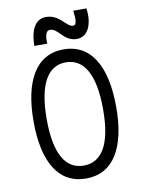

<svg xmlns="http://www.w3.org/2000/svg" viewBox="-99 -986 799 1066"><g transform="rotate(-10 300.0 -453.0)"><path d="M299 -643C398 -643 458 -552 458 -350C458 -148 398 -61 299 -61C200 -61 140 -148 140 -350C140 -552 200 -643 299 -643ZM299 -716C143 -716 66 -578 66 -350C66 -122 144 12 299 12C454 12 532 -122 532 -350C532 -578 455 -716 299 -716ZM143 -763H216C214 -794 216 -836 244 -836C291 -836 308 -760 383 -760C449 -760 476 -834 464 -918H390C397 -862 394 -836 375 -836C337 -836 312 -910 234 -910C165 -910 143 -836 143 -763Z"/></g></svg>

Font: Fliege Mono Light
Style: Regular
Weight: 300
Version: Version 0.020;Glyphs 3.3 (3306)